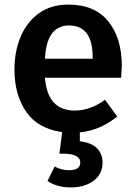

<svg xmlns="http://www.w3.org/2000/svg" viewBox="-20 -564 589 837"><path d="M289 253Q228 253 187 225L218 162Q248 178 281 178Q330 178 330 144Q330 106 254 106H239L251 12Q145 -3 94 -77Q43 -151 43 -261Q43 -340 70 -404Q97 -468 149.5 -506Q202 -544 278 -544Q393 -544 452 -471Q511 -398 511 -277L508 -225H176Q187 -82 306 -82Q373 -82 438 -129L491 -56Q415 5 328 13V52Q380 58 403.5 83Q427 108 427 144Q427 196 387.5 224.5Q348 253 289 253ZM384 -308V-314Q384 -453 281 -453Q183 -453 176 -308Z"/></svg>

Font: Trujillo Medium
Style: Regular
Weight: 500
Designer: Fira Sans original fonts by bBox Type GmbH, Carrois Corporate GbR, & Edenspiekermann AG / Changes by Cristiano Sobral
Foundry: Fira Sans original fonts by bBox Type GmbH, Carrois Corporate GbR, & Edenspiekermann AG / Changes by Cristiano Sobral
Version: Version 4.301;October 17, 2021;FontCreator 14.0.0.2814 64-bi